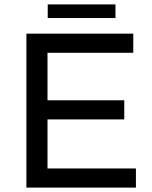

<svg xmlns="http://www.w3.org/2000/svg" viewBox="-20 -853 693 873"><path d="M100 -700H586V-613H196V-397H545V-310H196V-87H598V0H100ZM197 -833H505V-771H197Z"/></svg>

Font: Montserrat
Style: Regular
Weight: 400
Designer: Julieta Ulanovsky
Foundry: Julieta Ulanovsky
Version: Version 6.001